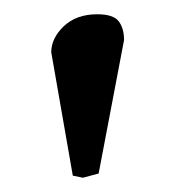

<svg xmlns="http://www.w3.org/2000/svg" viewBox="-20 -665 247 269"><path d="M82 -418.9 51.8 -591.8Q51.8 -611.3 69.3 -628.2Q86.9 -645 116.2 -645Q138.7 -645 146.2 -635.3Q153.8 -625.5 153.8 -608.9L118.2 -421.9L96.2 -416Z"/></svg>

Font: Common Serif SemiBold
Style: Regular
Weight: 600
Designer: Philipp H. Poll, Khaled Hosny
Foundry: Stefan Peev, Context Ltd.
Version: Version 1.026